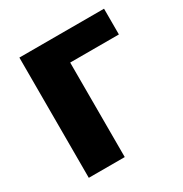

<svg xmlns="http://www.w3.org/2000/svg" viewBox="-128 -618 684 717"><g transform="rotate(-30 214.0 -259.0)"><path d="M417.5 -407.5H207.5V0H52.5V-518.5H417.5Z"/></g></svg>

Font: Lato 2
Style: Regular
Weight: 900
Designer: Lukasz Dziedzic with Adam Twardoch and Botio Nikoltchev
Foundry: tyPoland Lukasz Dziedzic
Version: Version 2.015; 2015-08-06; http://www.latofonts.com/